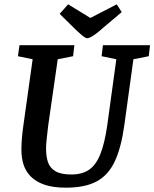

<svg xmlns="http://www.w3.org/2000/svg" viewBox="-20 -857 714 888"><path d="M285 11Q226 11 186.5 -2.5Q147 -16 123 -40Q99 -64 89 -95.5Q79 -127 79 -164Q79 -213 88 -276L131 -583L63 -597L70 -648H324L318 -597L247 -583L203 -277Q199 -245 196 -215.5Q193 -186 193 -170Q193 -133 202 -106.5Q211 -80 236.5 -65Q262 -50 310 -50Q360 -50 392 -72Q424 -94 444 -144Q464 -194 476 -277L518 -583L450 -597L456 -648H674L668 -597L597 -583L555 -278Q541 -176 511.5 -112Q482 -48 428 -18.5Q374 11 285 11ZM384 -680Q378 -680 368 -687Q358 -694 347.5 -704Q337 -714 329 -721L256 -793L295 -837L398 -774L520 -837L543 -801L460 -731Q439 -712 424 -701Q409 -690 399 -685Q389 -680 384 -680Z"/></svg>

Font: Faustina Light SemiBold
Style: Italic
Weight: 600
Italic angle: -8°
Version: Version 1.200